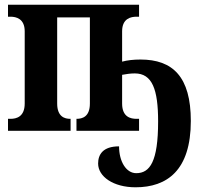

<svg xmlns="http://www.w3.org/2000/svg" viewBox="-20 -556 859 816"><path d="M556 240C690 240 791 168 791 -42C791 -230 714 -303 577 -303C547 -303 521 -300 499 -294V-423C499 -478 537 -485 560 -485H571V-536H14V-485H25C48 -485 85 -477 85 -423V-116C85 -59 49 -51 25 -51H14V0H280V-51H278C256 -51 223 -59 223 -116V-482H362V-116C362 -59 329 -51 306 -51H305V0H571V-51H560C536 -51 499 -58 499 -116V-238C516 -241 533 -244 553 -244C627 -244 652 -176 652 -40C652 131 617 180 559 180C516 180 486 130 486 66C417 66 397 101 397 139C397 194 461 240 556 240Z"/></svg>

Font: Noto Serif Condensed
Style: Bold
Weight: 700
Width: 3
Designer: Monotype Design Team
Foundry: Monotype Imaging Inc.
Version: Version 2.015